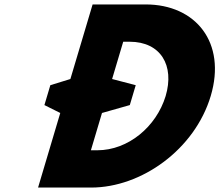

<svg xmlns="http://www.w3.org/2000/svg" viewBox="-20 -845 988 865"><path d="M297.1 -489 206.8 -461.2 180.1 -371.6 251.5 -336 151.5 0H390.5C617.5 0 857.7 -172 929.5 -413C1000.9 -653 862.2 -825 636.2 -825H397.2ZM485.1 -489 535.1 -657H564.1C704.1 -657 767.3 -550 726.2 -412C684.1 -274 557.5 -168 418.5 -168H389.5L439.5 -336L564.8 -371.6L591.5 -461.2Z"/></svg>

Font: Hussar
Style: BdOblThree
Weight: 700
Foundry: Cannot Into Space Fonts
Version: Version 2.00